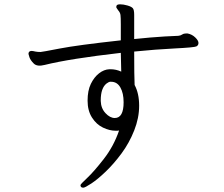

<svg xmlns="http://www.w3.org/2000/svg" viewBox="-20 -795 1040 890"><path d="M447 -327Q448 -293 469 -270.5Q490 -248 512 -248Q553 -248 553 -321Q553 -363 538 -389.5Q523 -416 495 -416H491Q485 -416 474 -408Q447 -387 447 -330ZM366 75Q353 75 353 63Q353 59 384 30Q415 1 461 -58Q507 -117 532 -190Q528 -189 524 -189H516Q488 -189 457.5 -203.5Q427 -218 406.5 -250Q386 -282 386 -328.5Q386 -375 401 -406Q416 -437 439 -455Q462 -473 487 -474H493Q518 -474 542 -463L540 -550Q304 -523 187 -494Q152 -485 136.5 -500.5Q121 -516 116.5 -529.5Q112 -543 112 -545Q112 -559 127 -559Q131 -559 135 -558Q139 -557 144 -556Q149 -555 155.5 -554.5Q162 -554 168 -554Q174 -554 256.5 -570Q339 -586 540 -608V-681Q540 -714 538.5 -725.5Q537 -737 528 -747Q524 -754 521.5 -756.5Q519 -759 519 -763L520 -768Q522 -775 537 -775Q552 -775 571 -769.5Q590 -764 596 -756.5Q602 -749 602 -726V-614Q678 -622 744 -626L807 -629Q817 -630 824.5 -635Q832 -640 843 -640H849Q870 -636 885 -621.5Q900 -607 900 -596Q900 -585 890.5 -580Q881 -575 791 -570.5Q701 -566 602 -556Q602 -441 604 -401Q625 -362 625 -305Q625 -248 602 -190Q579 -132 543.5 -84Q508 -36 470.5 0Q433 36 403.5 55.5Q374 75 366 75Z"/></svg>

Font: LXGW WenKai
Style: Regular
Weight: 400
Designer: LXGW / Fontworks Inc.
Foundry: LXGW / Fontworks Inc.
Version: Version 1.520; June 14, 2025